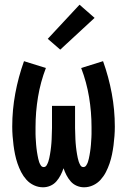

<svg xmlns="http://www.w3.org/2000/svg" viewBox="-20 -788 540 816"><path d="M163 8Q143 8 124.5 -0.5Q106 -9 92.5 -24Q79 -39 70 -56.5Q61 -74 54.5 -93Q48 -112 44 -131.5Q40 -151 37.5 -170.5Q35 -190 33.5 -210Q32 -230 32 -250Q32 -321 45 -391Q58 -461 82 -528L175 -499Q152 -439 141.5 -375.5Q131 -312 131 -248Q131 -241 131 -233.5Q131 -226 131 -218.5Q131 -211 131.5 -203.5Q132 -196 132.5 -188.5Q133 -181 133.5 -173.5Q134 -166 135 -158.5Q136 -151 137 -143.5Q138 -136 139.5 -128.5Q141 -121 142.5 -113.5Q144 -106 146.5 -99Q149 -92 153.5 -85Q158 -78 166 -78Q174 -78 178.5 -86Q183 -94 185.5 -101.5Q188 -109 189.5 -116.5Q191 -124 192.5 -132Q194 -140 195 -148Q196 -156 197 -164Q198 -172 198.5 -180Q199 -188 199.5 -196Q200 -204 200 -212Q200 -220 200.5 -228Q201 -236 201 -244Q201 -252 201 -260V-338H299V-260Q299 -252 299 -244Q299 -236 299.5 -228Q300 -220 300 -212Q300 -204 300.5 -196Q301 -188 301.5 -180Q302 -172 303 -164Q304 -156 305 -148Q306 -140 307.5 -132Q309 -124 310.5 -116.5Q312 -109 314.5 -101.5Q317 -94 321.5 -86Q326 -78 334 -78Q342 -78 346.5 -85Q351 -92 353.5 -99Q356 -106 357.5 -113.5Q359 -121 360.5 -128.5Q362 -136 363 -143.5Q364 -151 365 -158.5Q366 -166 366.5 -173.5Q367 -181 367.5 -188.5Q368 -196 368.5 -203.5Q369 -211 369 -218.5Q369 -226 369 -233.5Q369 -241 369 -248Q369 -312 358.5 -375.5Q348 -439 325 -499L418 -528Q442 -461 455 -391Q468 -321 468 -250Q468 -230 466.5 -210Q465 -190 462.5 -170.5Q460 -151 456 -131.5Q452 -112 445.5 -93Q439 -74 430 -56.5Q421 -39 407.5 -24Q394 -9 375.5 -0.5Q357 8 337 8Q321 8 306 1.5Q291 -5 280.5 -17Q270 -29 262.5 -43.5Q255 -58 250 -73Q245 -58 237.5 -43.5Q230 -29 219.5 -17Q209 -5 194 1.5Q179 8 163 8ZM236 -577 183 -623 318 -768 382 -712Z"/></svg>

Font: Iosevka SS04 Semibold
Style: Regular
Weight: 600
Monospace: yes
Designer: Belleve Invis
Foundry: Belleve Invis
Version: Version 19.0.0; ttfautohint (v1.8.4)